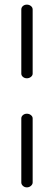

<svg xmlns="http://www.w3.org/2000/svg" viewBox="-20 -788 233 829"><path d="M72 0V-277Q72 -285 79 -291Q86 -297 96 -297Q106 -297 113.5 -291Q121 -285 121 -277V0Q121 8 113.5 14.5Q106 21 96 21Q86 21 79 14.5Q72 8 72 0ZM72 -470V-747Q72 -756 79 -762Q86 -768 96 -768Q106 -768 113.5 -762Q121 -756 121 -747V-470Q121 -462 113.5 -456Q106 -450 96 -450Q86 -450 79 -456Q72 -462 72 -470Z"/></svg>

Font: Terminal Dosis
Style: Light
Weight: 300
Designer: EdgarTolentino, PabloImpallari, IginoMarini
Foundry: EdgarTolentino, PabloImpallari, IginoMarini
Version: Version 1.006